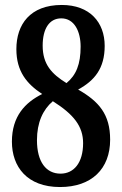

<svg xmlns="http://www.w3.org/2000/svg" viewBox="-20 -744 491 774"><path d="M222 10C349 10 424 -63 424 -181C424 -283 379 -335 295 -383C361 -419 402 -468 402 -559C402 -654 342 -724 229 -724C101 -724 46 -645 46 -546C46 -456 88 -406 150 -365C82 -331 28 -276 28 -173C28 -72 89 10 222 10ZM248 -409C188 -446 152 -485 152 -560C152 -627 178 -670 227 -670C280 -670 305 -617 305 -556C305 -485 287 -441 248 -409ZM224 -44C166 -44 129 -91 129 -179C129 -250 153 -302 193 -336C277 -283 315 -235 315 -167C315 -88 278 -44 224 -44Z"/></svg>

Font: Noto Serif Hebrew ExtraCondensed SemiBold
Style: Regular
Weight: 600
Width: 2
Designer: Monotype Design Team
Foundry: Monotype Imaging Inc.
Version: Version 2.004